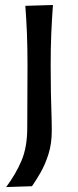

<svg xmlns="http://www.w3.org/2000/svg" viewBox="-20 -550 314 777"><path d="M4.9 207Q43.9 154.8 67.1 100.1Q90.3 45.4 90.3 -33.2L91.3 -284.7Q91.3 -356 89.1 -412.4Q86.9 -468.8 82.5 -526.4L194.3 -529.8Q189.9 -470.7 187.5 -414.1Q185.1 -357.4 185.1 -284.7Q185.1 -222.2 186 -176Q187 -129.9 188.2 -92.8Q189.5 -55.7 189.5 -20Q189.5 31.2 176.3 73.2Q163.1 115.2 144.5 147.7Q126 180.2 109.4 203.6Z"/></svg>

Font: Pinar DS1 Medium
Style: Regular
Weight: 500
Designer: Amin Abedi
Version: Version 3.000